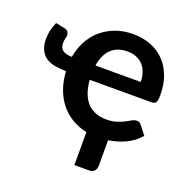

<svg xmlns="http://www.w3.org/2000/svg" viewBox="-124 -639 910 929"><g transform="rotate(20 331.0 -174.5)"><path d="M284.5 -241Q287.5 -201.5 298.5 -172.8Q309.5 -144 327.5 -125.2Q345.5 -106.5 370.2 -97.2Q395 -88 425 -88Q455 -88 476.8 -95Q498.5 -102 514.8 -110.5Q531 -119 543.2 -126Q555.5 -133 567 -133Q582.5 -133 590 -121.5L625.5 -76.5Q594 -40 552.8 -21.5Q511.5 -3 468 3.5V135Q468 152 458.2 162Q448.5 172 433 172H356V2Q316 -6 282 -25.5Q248 -45 222.5 -75.5Q197 -106 181.2 -147.5Q165.5 -189 162.5 -241Q133.5 -241.5 107.2 -245.8Q81 -250 61.2 -262.2Q41.5 -274.5 29.8 -296.8Q18 -319 18 -356.5Q18 -378.5 22.8 -398.8Q27.5 -419 38 -443.5L84.5 -434Q99 -430 103.8 -422Q108.5 -414 108.5 -407Q108.5 -399.5 105.5 -389Q102.5 -378.5 102.5 -364Q102.5 -340 117.2 -328.2Q132 -316.5 165.5 -315.5Q172.5 -359.5 192.2 -397Q212 -434.5 243.2 -462Q274.5 -489.5 316 -505.2Q357.5 -521 408 -521Q456.5 -521 497.5 -505.5Q538.5 -490 568 -460.2Q597.5 -430.5 614.2 -387.2Q631 -344 631 -288.5Q631 -260.5 625 -250.8Q619 -241 602 -241ZM520 -315.5Q520 -339.5 513.2 -360.8Q506.5 -382 493 -398Q479.5 -414 458.8 -423.2Q438 -432.5 410.5 -432.5Q357 -432.5 326.2 -402Q295.5 -371.5 287 -315.5Z"/></g></svg>

Font: Lato
Style: Bold
Weight: 700
Designer: Lukasz Dziedzic with Adam Twardoch and Botio Nikoltchev
Foundry: tyPoland Lukasz Dziedzic
Version: Version 2.010; 2014-09-01; http://www.latofonts.com/; ttfaut